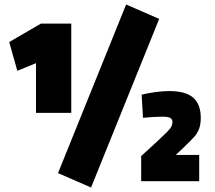

<svg xmlns="http://www.w3.org/2000/svg" viewBox="-20 -775 955 854"><path d="M140 -494 57 -460 21 -588 162 -670H297V-273H140ZM238 -5 541 -755 688 -691 385 59ZM608 -81 663 -131Q676 -144 696 -162Q725 -189 736 -202.5Q747 -216 747 -233Q747 -245 737 -250.5Q727 -256 701 -256Q666 -256 616 -251L610 -354Q634 -360 669 -365Q704 -370 732 -370Q806 -370 839.5 -340.5Q873 -311 873 -251Q873 -222 865.5 -202Q858 -182 843.5 -166Q829 -150 797 -119L778 -101L762 -86H866V31H608Z"/></svg>

Font: Cairo Black
Style: Regular
Weight: 900
Designer: Mohamed Gaber, Accademia di Belle Arti di Urbino and others
Foundry: Kief Type Foundry, Accademia di Belle Arti di Urbino and others
Version: Version 3.011